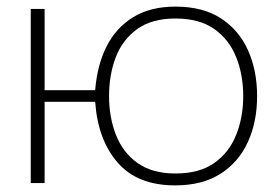

<svg xmlns="http://www.w3.org/2000/svg" viewBox="-20 -554 847 581"><path d="M510 7Q396 7 336 -62Q276 -131 268 -246H115V0H73V-527H115V-281H268Q274 -357 302.5 -413.5Q331 -470 383 -502Q435 -534 511 -534Q594 -534 648.5 -498.5Q703 -463 730.5 -402Q758 -341 758 -263Q758 -185 730 -124Q702 -63 647 -28Q592 7 510 7ZM511 -29Q583 -29 628 -60.5Q673 -92 694.5 -145.5Q716 -199 716 -263Q716 -328 694.5 -381.5Q673 -435 628 -466.5Q583 -498 511 -498Q439 -498 394.5 -465.5Q350 -433 330 -380Q310 -327 310 -263Q310 -199 331 -145.5Q352 -92 396.5 -60.5Q441 -29 511 -29Z"/></svg>

Font: Onest Thin
Style: Regular
Weight: 250
Designer: Dmitri Voloshin, Andrey Kudryavtsev
Foundry: Dmitri Voloshin, Andrey Kudryavtsev
Version: Version 1.000;gftools[0.9.33]